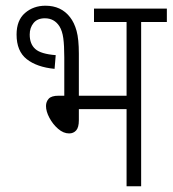

<svg xmlns="http://www.w3.org/2000/svg" viewBox="-20 -652 604 672"><path d="M139 -632Q194 -632 225 -592Q240 -573 248 -544Q256 -515 256 -464V-317H423V-575H309V-622H564V-575H474V0H423V-270H256V-231Q256 -206 246.5 -195.5Q237 -185 222 -185Q202 -185 183.5 -201Q165 -217 153 -239.5Q141 -262 141 -281Q141 -296 150.5 -306.5Q160 -317 185 -317H205V-451Q205 -493 201.5 -518.5Q198 -544 188 -560Q170 -588 137 -588Q111 -588 97.5 -571.5Q84 -555 84 -531Q84 -498 103.5 -480.5Q123 -463 175 -459L171 -411Q109 -417 73.5 -445Q38 -473 38 -531Q38 -581 67.5 -606.5Q97 -632 139 -632Z"/></svg>

Font: Noto Sans Devanagari UI Condensed Light
Style: Regular
Weight: 300
Width: 3
Designer: Jelle Bosma - Monotype Design Team
Foundry: Monotype Imaging Inc.
Version: Version 2.004; ttfautohint (v1.8.4.7-5d5b)